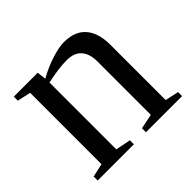

<svg xmlns="http://www.w3.org/2000/svg" viewBox="-122 -607 743 743"><g transform="rotate(-45 250.0 -235.5)"><path d="M158.2 -421.9Q195.8 -443.4 238.3 -457.3Q280.8 -471.2 309.1 -471.2Q368.7 -471.2 398.9 -436.5Q429.2 -401.9 429.2 -335.9V-34.2L484.9 -22V0H287.1V-22L348.1 -34.2V-327.1Q348.1 -367.7 328.4 -390.9Q308.6 -414.1 267.1 -414.1Q223.1 -414.1 159.2 -399.9V-34.2L221.2 -22V0H22.9V-22L78.1 -34.2V-424.8L22.9 -437V-459H153.8Z"/></g></svg>

Font: Times New Roman
Style: Regular
Weight: 400
Designer: Steve Matteson
Foundry: Ascender Corporation
Version: Version 2.00.3